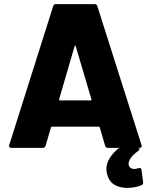

<svg xmlns="http://www.w3.org/2000/svg" viewBox="-20 -720 734 935"><path d="M506 0Q495 0 492 -10L466 -99Q464 -103 461 -103H233Q230 -103 228 -99L202 -10Q199 0 188 0H35Q29 0 26.5 -3Q24 -6 24 -9Q24 -11 25 -14L239 -690Q242 -700 252 -700H441Q451 -700 454 -690L669 -14Q670 -12 670 -9Q670 0 659 0ZM268 -237Q268 -236 268 -235Q268 -231 272 -231H421Q426 -231 426 -234Q426 -236 425 -237L349 -494Q348 -498 346 -498Q346 -498 345 -497.5Q344 -497 343 -494ZM677 171Q677 179 669 182Q637 195 599 195Q564 195 538 180Q512 165 502 130Q498 114 498 104Q498 53 554 5Q560 0 569 0H649Q659 0 659 6Q659 11 653 15Q627 34 616.5 50Q606 66 606 77Q606 81 607 84Q609 93 616.5 98Q624 103 635 103Q640 103 654 99Q656 98 660 98Q668 98 669 107L677 168Z"/></svg>

Font: LinhAnh ExtBd
Style: Regular
Weight: 800
Designer: Jeremy Tribby
Foundry: Tribby Type
Version: Version 1.408